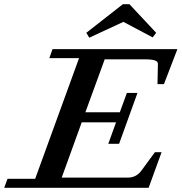

<svg xmlns="http://www.w3.org/2000/svg" viewBox="-67 -898 868 918"><path d="M679.7 -741.2 663.1 -719.2 522.9 -793.5 359.9 -717.8 345.7 -741.2 520.5 -877.9H551.8ZM-46.9 0 -31.2 -43H101.1L311 -620.1H168.9L184.1 -663.1H781.2L716.8 -495.6H686L688 -592.3Q688.5 -604 673.6 -609.1Q658.7 -614.3 625.5 -614.3H433.6L341.3 -361.3H505.9L539.6 -453.6H590.3L502.4 -210.4H450.7L487.8 -313H323.7L228 -48.8H543.9Q584.5 -48.8 608.9 -82L673.8 -170.4H705.6L643.6 0Z"/></svg>

Font: Elstob 6pt SemiBold
Style: Italic
Weight: 600
Italic angle: -20°
Designer: Peter S. Baker
Version: Version 1.015